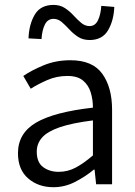

<svg xmlns="http://www.w3.org/2000/svg" viewBox="-20 -761 557 793"><path d="M200.7 12.2Q138.2 12.2 96.2 -24.2Q54.2 -60.5 54.2 -128.4Q54.2 -210.4 128.7 -254.4Q203.1 -298.3 363.8 -316.4Q363.8 -349.6 354.7 -379.4Q345.7 -409.2 323 -428.2Q300.3 -447.3 258.3 -447.3Q213.9 -447.3 175 -430.2Q136.2 -413.1 106.9 -394.5L76.2 -447.3Q109.4 -470.2 159.9 -491.2Q210.4 -512.2 271 -512.2Q362.3 -512.2 402.6 -456.1Q442.9 -399.9 442.9 -308.1V0H377L370.6 -60.5H367.7Q331.5 -30.8 289.3 -9.3Q247.1 12.2 200.7 12.2ZM222.2 -51.3Q259.8 -51.3 292.7 -68.8Q325.7 -86.4 363.8 -119.1V-263.7Q277.3 -252.9 226.6 -235.4Q175.8 -217.8 153.8 -192.9Q131.8 -168 131.8 -134.8Q131.8 -90.3 158.2 -70.8Q184.6 -51.3 222.2 -51.3ZM350.1 -595.7Q322.3 -595.7 302.2 -608.9Q282.2 -622.1 266.4 -639.4Q250.5 -656.7 235.1 -669.9Q219.7 -683.1 201.2 -683.1Q177.2 -683.1 165.5 -659.9Q153.8 -636.7 151.4 -599.6L97.7 -602.5Q100.1 -661.6 124 -701.2Q147.9 -740.7 201.2 -740.7Q228.5 -740.7 248.3 -727.5Q268.1 -714.4 283.9 -697Q299.8 -679.7 315.4 -666.5Q331.1 -653.3 350.1 -653.3Q373 -653.3 384.5 -677Q396 -700.7 398.4 -736.8L452.1 -732.4Q449.7 -675.3 426 -635.5Q402.3 -595.7 350.1 -595.7Z"/></svg>

Font: Akatab
Style: Regular
Weight: 400
Designer: SIL Global
Foundry: SIL Global
Version: Version 4.100